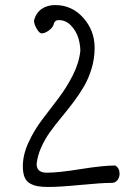

<svg xmlns="http://www.w3.org/2000/svg" viewBox="-20 -724 550 755"><path d="M189.9 -625Q185.5 -613.8 170.9 -603.3Q156.2 -592.8 144 -592.8Q134.8 -592.8 124.3 -611.1Q113.8 -629.4 113.8 -643.1Q121.6 -673.8 144 -689Q166.5 -704.1 196.8 -704.1Q262.7 -704.1 307.4 -654.1Q352.1 -604 352.1 -536.1Q352.1 -494.1 340.3 -454.8Q328.6 -415.5 309.8 -383.5Q291 -351.6 268.1 -321.3Q245.1 -291 221.2 -262.2Q197.3 -233.4 177 -205.3Q156.7 -177.2 142.1 -144.5Q127.4 -111.8 124 -79.1Q124 -44.9 164.1 -44.9Q209.5 -44.9 297.4 -59.1Q385.3 -73.2 433.1 -73.2Q450.2 -63 450.2 -41Q450.2 -26.9 441.9 -15.9Q433.6 -4.9 419.9 -4.9Q379.9 -4.9 296.9 3.2Q213.9 11.2 169.9 11.2Q145 11.2 128.7 8.3Q112.3 5.4 97.9 -2.7Q83.5 -10.7 76.7 -27.3Q69.8 -43.9 69.8 -69.8Q69.8 -115.2 91.6 -162.8Q113.3 -210.4 144.8 -252.2Q176.3 -293.9 208.5 -335.9Q240.7 -377.9 265.9 -427.2Q291 -476.6 295.9 -523.9Q295.9 -549.3 287.6 -575.9Q279.3 -602.5 259 -623.8Q238.8 -645 210.9 -645Q193.8 -645 189.9 -625Z"/></svg>

Font: Zhizn
Style: Regular
Weight: 400
Designer: Peter Zharnov
Foundry: Peter Zharnov
Version: Version 1.000